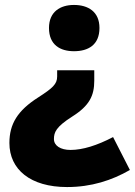

<svg xmlns="http://www.w3.org/2000/svg" viewBox="-20 -583 545 776"><path d="M382 -470C382 -536 336 -563 279 -563C224 -563 178 -536 178 -470C178 -401 224 -376 279 -376C336 -376 382 -401 382 -470ZM361 -257V-299H211V-274C211 -243 193 -227 134 -189C51 -136 18 -82 18 -5C18 102 103 173 251 173C349 173 432 146 505 104L437 -29C372 5 314 23 265 23C225 23 198 6 198 -21C198 -48 206 -70 272 -112C342 -156 361 -197 361 -257Z"/></svg>

Font: Noto Sans Gurmukhi Black
Style: Regular
Weight: 900
Designer: Jelle Bosma - Monotype Design Team
Foundry: Monotype Imaging Inc.
Version: Version 2.004